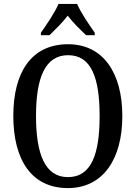

<svg xmlns="http://www.w3.org/2000/svg" viewBox="-20 -951 694 981"><path d="M189 -784V-771H233C262 -800 300 -836 326 -871C352 -836 390 -800 420 -771H464V-784C437 -822 393 -886 374 -931H279C260 -886 216 -822 189 -784ZM327 10C506 10 605 -137 605 -358C605 -580 506 -725 328 -725C139 -725 48 -580 48 -359C48 -137 139 10 327 10ZM327 -46C211 -46 164 -162 164 -358C164 -555 211 -669 328 -669C446 -669 489 -555 489 -358C489 -162 446 -46 327 -46Z"/></svg>

Font: Noto Serif Thai Condensed Medium
Style: Regular
Weight: 500
Width: 3
Designer: Monotype Design Team
Foundry: Monotype Imaging Inc.
Version: Version 2.002